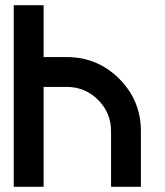

<svg xmlns="http://www.w3.org/2000/svg" viewBox="-20 -720 637 740"><path d="M523 0V-215Q523 -274 502 -324.5Q481 -375 439 -417Q355 -500 238 -500H148V-700H33V0H148V-385H238Q308 -385 358 -335Q408 -285 408 -215V0Z"/></svg>

Font: Unageo
Style: SemiBold
Weight: 600
Designer: Richard Sepsi
Foundry: Richard Sepsi
Version: Version 2.000